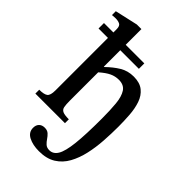

<svg xmlns="http://www.w3.org/2000/svg" viewBox="-272 -803 1124 1124"><g transform="rotate(45 290.0 -241.0)"><path d="M282 224Q231 224 196 206Q161 188 161 151Q161 128 174 115Q187 102 209 102Q231 102 243.5 113.5Q256 125 265.5 139.5Q275 154 287.5 165.5Q300 177 321 177Q353 177 372 145.5Q391 114 399.5 38Q408 -38 408 -172Q408 -241 403 -293Q398 -345 379 -374Q360 -403 318 -403Q288 -403 261.5 -390.5Q235 -378 201 -348V-113Q201 -81 204.5 -63.5Q208 -46 223.5 -39Q239 -32 274 -32V0H29V-32Q68 -32 83.5 -43.5Q99 -55 99 -96V-531H21V-576H99V-603Q99 -630 84.5 -637Q70 -644 50 -644Q38 -644 29.5 -643Q21 -642 21 -642V-674L163 -706H201V-576H355V-531H201V-395H204Q242 -432 280 -455Q318 -478 366 -478Q417 -478 446.5 -454Q476 -430 489.5 -390.5Q503 -351 506.5 -302.5Q510 -254 510 -206Q510 -149 506 -88.5Q502 -28 489.5 27.5Q477 83 452.5 127.5Q428 172 386.5 198Q345 224 282 224Z"/></g></svg>

Font: STIX Two Text Medium
Style: Regular
Weight: 500
Designer: Ross Mills, John Hudson & Paul Hanslow, Tiro Typeworks Ltd; with prior portions MicroPress Inc., and Coen Hoffman.
Foundry: Tiro Typeworks Ltd
Version: Version 2.13 b171